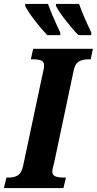

<svg xmlns="http://www.w3.org/2000/svg" viewBox="-40 -964 496 984"><path d="M-7 -54H3Q33 -54 51.5 -65.5Q70 -77 78 -112L180 -592Q186 -615 186 -628Q186 -647 172 -653.5Q158 -660 128 -660H118L130 -714H436L425 -660H414Q382 -660 363 -648Q344 -636 337 -600L238 -132Q236 -123 232 -108.5Q228 -94 228 -86Q228 -67 243 -60.5Q258 -54 287 -54H298L285 0H-20ZM89 -934V-944H206Q223 -894 269 -797V-784H202Q173 -814 136.5 -861.5Q100 -909 89 -934ZM247 -934V-944H365Q386 -885 428 -797L427 -784H362Q333 -813 295.5 -861Q258 -909 247 -934Z"/></svg>

Font: Noto Serif CondExtraBold
Style: Italic
Weight: 800
Width: 3
Italic angle: -12°
Designer: Monotype Design Team
Foundry: Monotype Imaging Inc.
Version: Version 1.001